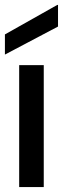

<svg xmlns="http://www.w3.org/2000/svg" viewBox="-31 -761 256 781"><path d="M47 0V-496H147V0ZM-11 -539V-621L202 -741H205V-653Z"/></svg>

Font: DM Sans 9pt 36pt Medium
Style: Regular
Weight: 500
Version: Version 4.004;gftools[0.9.30]